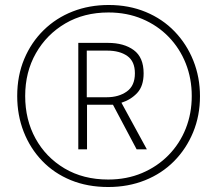

<svg xmlns="http://www.w3.org/2000/svg" viewBox="-20 -742 871 770"><path d="M414 8Q331 8 264 -19.5Q197 -47 149 -97Q101 -147 75 -213.5Q49 -280 49 -357Q49 -438 77 -505Q105 -572 155 -621Q205 -670 271.5 -696Q338 -722 416 -722Q497 -722 564.5 -694Q632 -666 680.5 -615.5Q729 -565 755.5 -498.5Q782 -432 782 -356Q782 -278 754.5 -211.5Q727 -145 678 -95.5Q629 -46 561.5 -19Q494 8 414 8ZM414 -22Q488 -22 549.5 -48Q611 -74 656 -120Q701 -166 725 -226.5Q749 -287 749 -357Q749 -427 725 -487.5Q701 -548 656.5 -594Q612 -640 550.5 -666Q489 -692 415 -692Q317 -692 242 -648Q167 -604 124 -528.5Q81 -453 81 -357Q81 -262 122.5 -186.5Q164 -111 239 -66.5Q314 -22 414 -22ZM294 -143V-570H413Q477 -570 516.5 -541Q556 -512 556 -448Q556 -397 530.5 -369.5Q505 -342 467 -330L569 -143H528L433 -322H329V-143ZM408 -352Q456 -352 488.5 -375Q521 -398 521 -448Q521 -496 490.5 -517.5Q460 -539 410 -539H328V-352Z"/></svg>

Font: Noto Sans Lao UI Cond ExtLt
Style: Regular
Weight: 200
Width: 3
Designer: Monotype Design Team
Foundry: Monotype Imaging Inc.
Version: Version 2.000; ttfautohint (v1.8.4.7-5d5b)